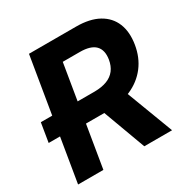

<svg xmlns="http://www.w3.org/2000/svg" viewBox="-173 -871 988 1014"><g transform="rotate(-30 321.0 -364.0)"><path d="M154.3 -267.6H-8.3L10.7 -383.3H172.9ZM16.6 0 137.2 -727.5H424.3Q507.3 -727.5 560.5 -698Q613.8 -668.5 635.5 -615.2Q657.2 -562 645.5 -489.7Q633.8 -417.5 593.8 -365.5Q553.7 -313.5 490 -285.6Q426.3 -257.8 342.3 -257.8H149.9L171.9 -381.3H338.4Q382.3 -381.8 413.3 -393.8Q444.3 -405.8 462.9 -429.9Q481.4 -454.1 487.3 -489.7Q496.1 -544.4 468.3 -573Q440.4 -601.6 374 -601.6H270.5L170.9 0ZM420.4 0 298.3 -331.1H464.4L589.8 0Z"/></g></svg>

Font: Inter Tight
Style: Bold Italic
Weight: 700
Italic angle: -9.39999°
Designer: Rasmus Andersson
Foundry: rsms
Version: Version 3.004